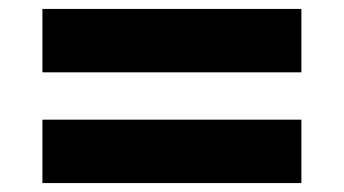

<svg xmlns="http://www.w3.org/2000/svg" viewBox="-20 -505 771 430"><path d="M75 -343V-485H655V-343ZM75 -95V-237H655V-95Z"/></svg>

Font: M PLUS 1 Thin ExtraBold
Style: Regular
Weight: 800
Version: Version 1.001